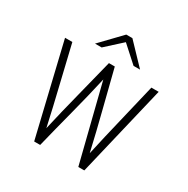

<svg xmlns="http://www.w3.org/2000/svg" viewBox="-201 -1099 1249 1277"><g transform="rotate(30 423.5 -461.0)"><path d="M783 -700Q741 -524 699.5 -350Q658 -176 616 0H570Q533 -148 496.5 -293.5Q460 -439 423 -587Q390 -441 351.5 -293.5Q313 -146 277 0H231Q189 -176 147.5 -350Q106 -524 64 -700H120Q154 -554 189.5 -408.5Q225 -263 257 -117Q290 -262 327.5 -408Q365 -554 401 -700H446Q482 -555 519.5 -408.5Q557 -262 590 -117Q622 -263 657.5 -408.5Q693 -554 727 -700ZM256 -766 406 -922H453L602 -766H552L429 -877L307 -766Z"/></g></svg>

Font: Transpass ExtraLight
Style: Regular
Weight: 200
Designer: Delve Withrington
Foundry: Delve Fonts
Version: Version 1.001;December 18, 2019;FontCreator 12.0.0.2547 64-b